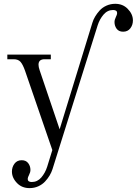

<svg xmlns="http://www.w3.org/2000/svg" viewBox="-20 -740 711 998"><path d="M290 -67.9 460 -621.1Q464.8 -637.7 474.4 -653.8Q483.9 -669.9 498 -685.5Q512.2 -701.2 533.4 -710.7Q554.7 -720.2 579.1 -720.2Q617.7 -720.2 643.1 -694.8Q670.9 -667 670.9 -633.8Q670.9 -610.4 657.5 -592.8Q644 -575.2 620.1 -575.2Q597.7 -575.2 586.4 -590.3Q575.2 -605.5 575.2 -625Q575.2 -637.2 582 -650.9Q588.9 -664.6 588.9 -671.9Q588.9 -688 567.9 -688Q538.6 -688 518.3 -664.3Q498 -640.6 487.8 -608.9L252.9 139.2Q247.6 155.8 238.3 171.6Q229 187.5 214.6 203.1Q200.2 218.8 179.2 228.3Q158.2 237.8 133.8 237.8Q94.7 237.8 69.8 212.9Q42 185.1 42 151.9Q42 128.4 55.4 110.6Q68.8 92.8 92.8 92.8Q115.2 92.8 126.7 108.2Q138.2 123.5 138.2 143.1Q138.2 155.3 131.1 168.9Q124 182.6 124 189.9Q124 206.1 145 206.1Q174.3 206.1 194.6 182.6Q214.8 159.2 225.1 127L252 40L109.9 -373Q98.6 -404.8 86.7 -418.5Q74.7 -432.1 50.8 -432.1H18.1V-456.1H244.1V-432.1H211.9Q180.2 -432.1 180.2 -403.8Q180.2 -392.1 186 -375Z"/></svg>

Font: Flanker Steampunk
Style: Regular
Weight: 400
Designer: Alexey Kryukov, Leonardo Di Lena
Foundry: Alexey Kryukov, Leonardo Di Lena
Version: 1.210